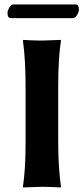

<svg xmlns="http://www.w3.org/2000/svg" viewBox="-20 -824 370 847"><path d="M301.8 -744.1H27.8Q12.7 -744.1 13.2 -767.1Q13.2 -776.9 21 -790.5Q28.8 -804.2 38.1 -804.2H314Q328.1 -804.2 328.1 -782.2Q328.1 -771 319.8 -757.6Q311.5 -744.1 301.8 -744.1ZM92.8 -444.8Q92.8 -560.1 81.1 -645L83 -647.9Q130.9 -645 165 -645L248 -647.9L249 -645Q236.8 -565.9 236.8 -444.8V-200.2Q236.8 -86.4 249 0L247.1 2.9Q199.2 0 165 0L82 2.9L81.1 0Q93.3 -81.1 92.8 -200.2Z"/></svg>

Font: Linux Biolinum
Style: Bold
Weight: 700
Designer: Philipp H. Poll
Foundry: Philipp H. Poll
Version: Version 1.3.2 ; ttfautohint (v0.9)